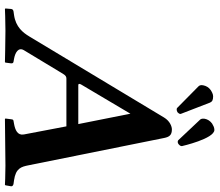

<svg xmlns="http://www.w3.org/2000/svg" viewBox="-74 -792 868 759"><g transform="rotate(90 359.5 -412.0)"><path d="M468 -817C458 -810 451 -799 449 -788C447 -776 451 -771 453 -769L534 -683C535 -682 538 -681 541 -681C544 -681 547 -683 549 -684C553 -687 556 -691 557 -695V-698C557 -698 528 -826 493 -826C483 -826 475 -821 468 -817ZM335 -811C325 -804 319 -793 317 -783C317 -781 316 -778 316 -776C316 -770 318 -766 321 -763L406 -679C408 -677 411 -677 413 -677C417 -677 420 -679 423 -680C426 -683 430 -687 430 -692C430 -693 429 -694 429 -695L385 -809C381 -818 374 -821 360 -821C351 -821 341 -815 335 -811ZM633 -91 525 -627C520.8 -648 513.5 -658 491 -658C480 -658 458.2 -650.6 444 -627L123.7 -94.5C108.8 -69.7 86.5 -40.8 39 -34L25 -32C21 -31.4 15.5 -29.1 15 -23L13 0L15 2C15 2 62 0 101 0C137 0 225 2 225 2L227 0L230 -23C230 -29 228 -31.3 223 -32L212 -34C187.6 -38.4 165 -51 178 -73L271 -227C277.3 -237.4 282 -241 290 -241H479L511 -73C515.8 -47.9 493.4 -38.4 469 -34L458 -32C453 -31.3 451.8 -29.5 451 -23L448 0L450 2C450 2 598 0 634 0C673 0 710 2 710 2L712 0L716 -23C716 -29 710 -31.4 706 -32L692 -34C644.5 -40.8 638.7 -62.6 633 -91ZM316 -288C309.8 -288 309.8 -292.9 314 -300L429 -494L470 -288Z"/></g></svg>

Font: Linux Libertine O
Style: Bold Italic
Weight: 700
Italic angle: -11.5°
Designer: Philipp H. Poll
Foundry: Philipp H. Poll
Version: Version 4.1.0